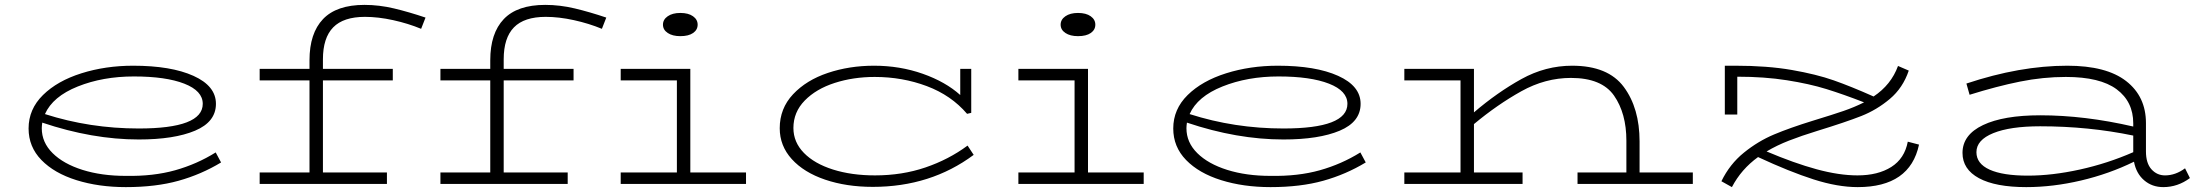

<svg xmlns="http://www.w3.org/2000/svg" viewBox="-20 -753 9000 786"><path d="M885 -88Q804 -39 711 -13Q618 13 495 13Q384 13 293 -15.5Q202 -44 149.5 -98Q97 -152 97 -227Q97 -306 156 -364Q215 -422 313.5 -453Q412 -484 525 -484Q680 -484 772 -442.5Q864 -401 864 -328Q864 -254 778.5 -218Q693 -182 548 -182Q358 -182 153 -251Q151 -237 151 -228Q151 -170 195.5 -126Q240 -82 318 -57.5Q396 -33 495 -33Q608 -31 697 -56Q786 -81 863 -129ZM164 -286Q348 -227 548 -227Q810 -227 810 -328Q810 -381 734.5 -410.5Q659 -440 528 -440Q401 -440 298.5 -399Q196 -358 164 -286Z M1302 -510V-471H1588V-424H1302V-47H1564V0H1043V-47H1247V-424H1043V-471H1247V-506Q1247 -617 1302.5 -675Q1358 -733 1472 -733Q1532 -733 1593 -718.5Q1654 -704 1722 -681L1704 -635Q1651 -657 1589.5 -670.5Q1528 -684 1474 -684Q1386 -684 1344 -641Q1302 -598 1302 -510Z M2042 -510V-471H2328V-424H2042V-47H2304V0H1783V-47H1987V-424H1783V-471H1987V-506Q1987 -617 2042.5 -675Q2098 -733 2212 -733Q2272 -733 2333 -718.5Q2394 -704 2462 -681L2444 -635Q2391 -657 2329.5 -670.5Q2268 -684 2214 -684Q2126 -684 2084 -641Q2042 -598 2042 -510ZM2694 -652Q2694 -673 2713.5 -686.5Q2733 -700 2765 -700Q2798 -700 2817 -686.5Q2836 -673 2836 -652Q2836 -631 2817.5 -618Q2799 -605 2765 -605Q2733 -605 2713.5 -618Q2694 -631 2694 -652ZM3034 -47V0H2521V-47H2751V-424H2521V-471H2806V-47Z M3966 -119Q3790 12 3553 12Q3445 12 3358 -17.5Q3271 -47 3221.5 -101.5Q3172 -156 3172 -228Q3172 -309 3226.5 -367Q3281 -425 3369 -454.5Q3457 -484 3558 -484Q3664 -484 3757.5 -451Q3851 -418 3911 -364V-471H3956V-291L3939 -287Q3874 -363 3774 -400.5Q3674 -438 3561 -438Q3473 -438 3397 -413.5Q3321 -389 3274.5 -341.5Q3228 -294 3228 -229Q3228 -171 3271 -127Q3314 -83 3390 -59Q3466 -35 3562 -35Q3673 -35 3768.5 -67.5Q3864 -100 3941 -157Z M4322 -652Q4322 -673 4341.5 -686.5Q4361 -700 4393 -700Q4426 -700 4445 -686.5Q4464 -673 4464 -652Q4464 -631 4445.5 -618Q4427 -605 4393 -605Q4361 -605 4341.5 -618Q4322 -631 4322 -652ZM4662 -47V0H4149V-47H4379V-424H4149V-471H4434V-47Z M5571 -88Q5490 -39 5397 -13Q5304 13 5181 13Q5070 13 4979 -15.5Q4888 -44 4835.5 -98Q4783 -152 4783 -227Q4783 -306 4842 -364Q4901 -422 4999.5 -453Q5098 -484 5211 -484Q5366 -484 5458 -442.5Q5550 -401 5550 -328Q5550 -254 5464.5 -218Q5379 -182 5234 -182Q5044 -182 4839 -251Q4837 -237 4837 -228Q4837 -170 4881.5 -126Q4926 -82 5004 -57.5Q5082 -33 5181 -33Q5294 -31 5383 -56Q5472 -81 5549 -129ZM4850 -286Q5034 -227 5234 -227Q5496 -227 5496 -328Q5496 -381 5420.5 -410.5Q5345 -440 5214 -440Q5087 -440 4984.5 -399Q4882 -358 4850 -286Z M6910 -47V0H6438V-47H6638V-177Q6638 -289 6587.5 -361.5Q6537 -434 6411 -434Q6306 -434 6208 -379.5Q6110 -325 6014 -245V-47H6213V0H5729V-47H5959V-424H5729V-471H6014V-293Q6110 -375 6208.5 -429.5Q6307 -484 6416 -484Q6563 -484 6627.5 -397Q6692 -310 6692 -174V-47Z M7836 -161Q7799 13 7585 13Q7503 13 7404.5 -18.5Q7306 -50 7177 -110Q7108 -60 7070 13L7027 -11Q7061 -81 7119 -128Q7177 -175 7242.5 -202.5Q7308 -230 7402 -259Q7484 -284 7527.5 -299Q7571 -314 7611 -334Q7526 -367 7456.5 -388.5Q7387 -410 7295 -424.5Q7203 -439 7092 -439V-284H7041V-484H7084Q7215 -484 7315.5 -466.5Q7416 -449 7487 -424Q7558 -399 7650 -358Q7722 -406 7750 -483L7794 -464Q7770 -393 7716.5 -348Q7663 -303 7599.5 -278Q7536 -253 7419 -217Q7354 -197 7304 -177.5Q7254 -158 7212 -133Q7325 -85 7417 -60Q7509 -35 7584 -35Q7668 -35 7722.5 -69.5Q7777 -104 7790 -173Z M8945 -24Q8895 13 8836 13Q8790 13 8757.5 -15Q8725 -43 8716 -91Q8614 -41 8499 -14Q8384 13 8275 13Q8149 13 8081.5 -23.5Q8014 -60 8014 -127Q8014 -201 8098 -241Q8182 -281 8332 -281Q8514 -281 8713 -235V-248Q8713 -337 8645 -387.5Q8577 -438 8437 -438Q8344 -438 8249.5 -419Q8155 -400 8043 -365L8030 -411Q8249 -484 8443 -484Q8603 -484 8684 -421Q8765 -358 8765 -249V-133Q8765 -85 8787.5 -60Q8810 -35 8843 -35Q8886 -35 8925 -64ZM8282 -34Q8381 -34 8494.5 -59Q8608 -84 8713 -130V-198Q8530 -236 8332 -236Q8209 -236 8140 -208Q8071 -180 8071 -130Q8071 -83 8125 -58.5Q8179 -34 8282 -34Z"/></svg>

Font: BioRhyme Expanded Light
Style: Regular
Weight: 300
Width: 7
Designer: Aoife Mooney
Foundry: Aoife Mooney Type
Version: Version 1.000